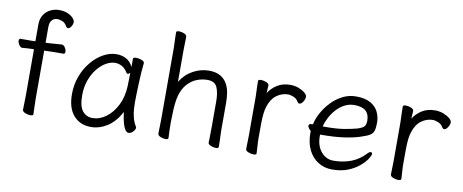

<svg xmlns="http://www.w3.org/2000/svg" viewBox="-64 -981 3064 1271"><g transform="rotate(10 1468.0 -345.0)"><path d="M127 -423H114Q92 -423 79.5 -421.5Q67 -420 50 -419H49Q37 -419 27 -434Q17 -449 17 -462Q17 -476 29 -476H103L127 -477V-589Q127 -628 144 -654.5Q161 -681 188.5 -694.5Q216 -708 245 -708Q282 -708 306 -697Q330 -686 342.5 -671.5Q355 -657 355 -646Q355 -631 345 -615.5Q335 -600 324 -600Q316 -600 309 -611Q298 -632 279 -639.5Q260 -647 244 -647Q225 -647 210 -632Q195 -617 195 -585V-479L216 -480Q228 -481 245.5 -482Q263 -483 279 -484.5Q295 -486 302 -486H303Q316 -486 325.5 -471Q335 -456 335 -443Q335 -428 323 -428H260Q240 -428 227 -427L195 -426V-105Q195 -74 196.5 -45Q198 -16 198 1Q198 11 178 11Q162 11 143.5 3.5Q125 -4 125 -17Q125 -29 126 -59.5Q127 -90 127 -116Z M859 -457Q856 -435 853.5 -398.5Q851 -362 849.5 -321.5Q848 -281 847 -246Q846 -211 846 -193Q846 -179 847.5 -151.5Q849 -124 856.5 -93Q864 -62 881 -35Q883 -31 883 -29Q883 -18 869.5 -2.5Q856 13 839 13Q824 13 812.5 -8.5Q801 -30 794.5 -60.5Q788 -91 785 -118Q748 -48 695.5 -15Q643 18 587 18Q514 18 470 -31.5Q426 -81 426 -175Q426 -239 447 -295Q468 -351 503.5 -394Q539 -437 583 -461.5Q627 -486 673 -486Q708 -486 737 -470.5Q766 -455 783 -420V-475Q783 -485 804 -485Q821 -485 840 -478Q859 -471 859 -459ZM782 -380Q773 -371 765 -371Q761 -371 758 -375Q741 -404 718.5 -416Q696 -428 673 -428Q642 -428 610.5 -409.5Q579 -391 552.5 -357.5Q526 -324 510 -278.5Q494 -233 494 -180Q494 -104 520 -73Q546 -42 586 -42Q634 -42 677 -73.5Q720 -105 748.5 -161Q777 -217 780 -291Q781 -305 781 -330Q781 -355 782 -380Z M1373 -17Q1374 -25 1374 -44Q1374 -63 1374.5 -83.5Q1375 -104 1375 -115V-293Q1375 -352 1359 -387.5Q1343 -423 1293 -423Q1259 -423 1224.5 -410Q1190 -397 1162 -367Q1134 -337 1119 -287Q1112 -262 1108.5 -228.5Q1105 -195 1104.5 -162Q1104 -129 1103 -105V-89Q1103 -65 1104 -42Q1105 -19 1106 1Q1106 11 1087 11Q1071 11 1053 3.5Q1035 -4 1035 -17Q1035 -25 1035.5 -46Q1036 -67 1036.5 -87.5Q1037 -108 1037 -115V-590Q1037 -600 1036 -621Q1035 -642 1034.5 -664Q1034 -686 1034 -697Q1034 -707 1053 -707Q1069 -707 1087 -699.5Q1105 -692 1105 -679Q1105 -671 1104.5 -652Q1104 -633 1103.5 -612.5Q1103 -592 1103 -580V-376Q1135 -429 1186.5 -457Q1238 -485 1293 -485Q1341 -485 1370.5 -467.5Q1400 -450 1415.5 -422Q1431 -394 1436 -361Q1441 -328 1441 -297V-105Q1441 -99 1442 -78Q1443 -57 1443.5 -34Q1444 -11 1444 1Q1444 11 1425 11Q1409 11 1391 3.5Q1373 -4 1373 -16Z M1627 -367Q1627 -377 1626 -398Q1625 -419 1624.5 -441Q1624 -463 1624 -474Q1624 -484 1644 -484Q1660 -484 1678.5 -476.5Q1697 -469 1697 -456Q1697 -446 1695.5 -434Q1694 -422 1694 -405Q1714 -438 1751 -462Q1788 -486 1840 -486Q1870 -486 1896 -476Q1922 -466 1938.5 -452Q1955 -438 1955 -426Q1955 -410 1943.5 -392Q1932 -374 1919 -374Q1911 -374 1905 -384Q1895 -403 1873.5 -412Q1852 -421 1837 -421Q1795 -421 1759.5 -395Q1724 -369 1707 -315Q1700 -293 1697 -266Q1694 -239 1693.5 -201Q1693 -163 1693 -106Q1693 -75 1695.5 -46Q1698 -17 1698 0Q1698 10 1678 10Q1662 10 1643.5 2.5Q1625 -5 1625 -18Q1625 -26 1625.5 -44.5Q1626 -63 1626.5 -81Q1627 -99 1627 -106Z M2090 -196V-186Q2090 -121 2123.5 -81Q2157 -41 2207 -41Q2271 -41 2324.5 -61.5Q2378 -82 2418 -125Q2425 -133 2431 -136.5Q2437 -140 2441 -140Q2451 -140 2451 -128Q2451 -119 2436.5 -96Q2422 -73 2392 -46.5Q2362 -20 2316 -1Q2270 18 2207 18Q2156 18 2114.5 -7.5Q2073 -33 2049 -81Q2025 -129 2025 -195V-209Q2016 -216 2010 -225Q2004 -234 2004 -241Q2004 -254 2023 -254Q2024 -254 2025 -254L2030 -255Q2032 -255 2032 -255Q2039 -291 2060.5 -331Q2082 -371 2115 -406.5Q2148 -442 2190.5 -464Q2233 -486 2282 -486Q2344 -486 2380.5 -464.5Q2417 -443 2432.5 -409.5Q2448 -376 2448 -340Q2448 -306 2442.5 -286Q2437 -266 2417 -253.5Q2397 -241 2352 -227Q2307 -213 2244.5 -204.5Q2182 -196 2103 -196ZM2118 -252Q2192 -252 2242 -260.5Q2292 -269 2325 -278Q2361 -289 2371.5 -302Q2382 -315 2382 -341Q2382 -428 2281 -428Q2244 -428 2213 -411Q2182 -394 2158.5 -367Q2135 -340 2119.5 -309.5Q2104 -279 2098 -252Z M2600 -367Q2600 -377 2599 -398Q2598 -419 2597.5 -441Q2597 -463 2597 -474Q2597 -484 2617 -484Q2633 -484 2651.5 -476.5Q2670 -469 2670 -456Q2670 -446 2668.5 -434Q2667 -422 2667 -405Q2687 -438 2724 -462Q2761 -486 2813 -486Q2843 -486 2869 -476Q2895 -466 2911.5 -452Q2928 -438 2928 -426Q2928 -410 2916.5 -392Q2905 -374 2892 -374Q2884 -374 2878 -384Q2868 -403 2846.5 -412Q2825 -421 2810 -421Q2768 -421 2732.5 -395Q2697 -369 2680 -315Q2673 -293 2670 -266Q2667 -239 2666.5 -201Q2666 -163 2666 -106Q2666 -75 2668.5 -46Q2671 -17 2671 0Q2671 10 2651 10Q2635 10 2616.5 2.5Q2598 -5 2598 -18Q2598 -26 2598.5 -44.5Q2599 -63 2599.5 -81Q2600 -99 2600 -106Z"/></g></svg>

Font: Klee One SemiBold
Style: Regular
Weight: 600
Designer: Fontworks Inc.
Foundry: Fontworks Inc.
Version: Version 1.00;January 12, 2022;FontCreator 13.0.0.2683 64-bit